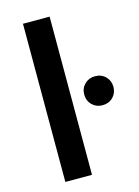

<svg xmlns="http://www.w3.org/2000/svg" viewBox="-114 -806 631 870"><g transform="rotate(-15 202.0 -371.0)"><path d="M82 -742H207V0H82ZM267 -360Q267 -389 286.5 -408.5Q306 -428 335 -428Q365 -428 384.5 -408.5Q404 -389 404 -360Q404 -331 384.5 -311.5Q365 -292 335 -292Q306 -292 286.5 -311.5Q267 -331 267 -360Z"/></g></svg>

Font: CMG Sans SemiBold
Style: Regular
Weight: 600
Designer: Julieta Ulanovsky
Foundry: Julieta Ulanovsky
Version: Version 7.200